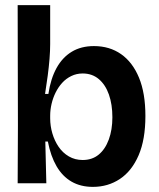

<svg xmlns="http://www.w3.org/2000/svg" viewBox="-20 -716 620 750"><path d="M343 14Q295 14 259.5 -6.5Q224 -27 201 -66.5Q178 -106 167 -163H157L161 0H49L50 -225L49 -696H176V-544Q176 -518 173.5 -486.5Q171 -455 166.5 -421Q162 -387 156 -349H169Q178 -409 201 -450.5Q224 -492 260.5 -514Q297 -536 347 -536Q408 -536 453 -504.5Q498 -473 523 -412.5Q548 -352 548 -263Q548 -171 521.5 -109.5Q495 -48 448.5 -17Q402 14 343 14ZM303 -91Q340 -91 365.5 -112Q391 -133 405 -171Q419 -209 419 -258Q419 -308 405.5 -346.5Q392 -385 366 -407Q340 -429 303 -429Q279 -429 258.5 -419Q238 -409 223 -392.5Q208 -376 197.5 -355Q187 -334 181.5 -310.5Q176 -287 176 -264V-254Q176 -224 184.5 -195Q193 -166 209 -142.5Q225 -119 249 -105Q273 -91 303 -91Z"/></svg>

Font: Bricolage Grotesque 72pt SemiBold
Style: Regular
Weight: 600
Version: Version 1.001;gftools[0.9.33.dev8+g029e19f]